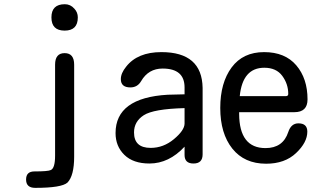

<svg xmlns="http://www.w3.org/2000/svg" viewBox="-20 -784 1540 924"><path d="M336.9 -30.3Q336.9 61.5 304.7 94.7Q276.4 120.1 149.4 120.1Q105.5 120.1 105.5 80.1Q105.5 41 145.5 41Q211.9 41 224.6 34.2Q245.1 25.4 245.1 -35.2V-472.7Q245.1 -528.3 291 -528.3Q336.9 -528.3 336.9 -472.7ZM292 -763.7Q319.3 -763.7 337.9 -742.2Q354.5 -724.6 354.5 -700.2Q354.5 -636.7 291 -636.7Q227.5 -636.7 227.5 -700.2Q227.5 -763.7 292 -763.7Z M868.2 -78.1Q793 2.9 699.2 2.9Q621.1 2.9 578.6 -38.6Q536.1 -80.1 536.1 -143.6Q536.1 -313.5 787.1 -328.1L868.2 -330.1V-363.3Q868.2 -454.1 762.7 -454.1Q694.3 -454.1 659.2 -393.6Q641.6 -363.3 607.4 -363.3Q561.5 -363.3 561.5 -403.3Q561.5 -431.6 586.9 -462.9Q641.6 -533.2 756.8 -533.2Q952.1 -533.2 955.1 -361.3V-41Q955.1 2.9 911.1 2.9Q868.2 2.9 868.2 -38.1ZM868.2 -263.7Q718.8 -259.8 671.9 -229.5Q625 -199.2 625 -146.5Q625 -72.3 705.1 -72.3Q766.6 -72.3 816.9 -114.3Q867.2 -156.2 868.2 -188.5Z M1130.9 -244.1V-235.4Q1131.8 -71.3 1257.8 -71.3Q1341.8 -71.3 1367.2 -148.4Q1380.9 -190.4 1416 -190.4Q1459 -190.4 1459 -150.4Q1459 -98.6 1404.8 -47.4Q1350.6 3.9 1260.7 3.9Q1156.2 3.9 1098.1 -68.8Q1040 -141.6 1040 -264.6Q1040 -385.7 1094.7 -459.5Q1149.4 -533.2 1251 -533.2Q1351.6 -533.2 1405.8 -469.7Q1460 -406.2 1460 -305.7Q1460 -244.1 1396.5 -244.1ZM1133.8 -321.3H1355.5Q1367.2 -321.3 1367.2 -332Q1367.2 -379.9 1338.4 -418.9Q1309.6 -458 1252 -458Q1147.5 -458 1133.8 -321.3Z"/></svg>

Font: MotoyaLMaru
Style: W3 mono
Weight: 400
Version: Version 1.01